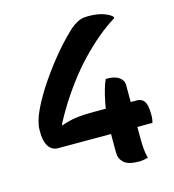

<svg xmlns="http://www.w3.org/2000/svg" viewBox="-108 -802 815 901"><g transform="rotate(-15 300.0 -351.5)"><path d="M400 -712Q417 -712 432.5 -710.5Q448 -709 460.5 -706Q473 -703 484 -698.5Q495 -694 503.5 -689Q512 -684 518 -677V-671Q475 -645 432 -609Q389 -573 347.5 -529.5Q306 -486 268.5 -436.5Q231 -387 198.5 -334.5Q166 -282 140 -229L153 -284V-230L136 -241Q164 -253 189.5 -259.5Q215 -266 244 -268.5Q273 -271 310 -271H519Q539 -271 550 -261Q561 -251 565 -233.5Q569 -216 569 -193Q569 -188 569 -183Q569 -178 568.5 -174Q568 -170 567.5 -165.5Q567 -161 566 -157.5Q565 -154 564 -150H106Q86 -150 72 -161.5Q58 -173 51 -194Q44 -215 44 -245V-257Q44 -275 50.5 -298.5Q57 -322 70 -349.5Q83 -377 100.5 -407Q118 -437 139 -468Q160 -499 184 -530.5Q208 -562 233.5 -592Q259 -622 286 -649Q312 -676 330.5 -689Q349 -702 365 -707Q381 -712 400 -712ZM406 -406Q407 -406 407.5 -406Q408 -406 409 -406Q410 -406 411 -406Q412 -406 413 -406Q437 -406 454.5 -399.5Q472 -393 481.5 -381Q491 -369 491 -353V-96Q491 -81 491.5 -68Q492 -55 493 -43Q494 -31 496 -20Q498 -9 501 2Q497 3 493 4Q489 5 485 6Q481 7 476.5 7.5Q472 8 467.5 8.5Q463 9 458 9Q405 9 384 -10.5Q363 -30 363 -59Q363 -71 363 -85.5Q363 -100 363 -115.5Q363 -131 363 -145.5Q363 -160 363 -174.5Q363 -189 363 -200Q363 -218 366.5 -246.5Q370 -275 376 -305Q382 -335 390 -362.5Q398 -390 406 -406Z"/></g></svg>

Font: Recursive Monospace Casual SemiBold
Style: Regular
Weight: 600
Version: Version 1.047